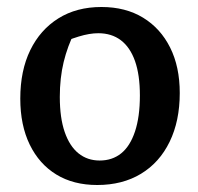

<svg xmlns="http://www.w3.org/2000/svg" viewBox="-20 -519 565 549"><path d="M258 10Q190 10 141 -20Q92 -50 65 -105.5Q38 -161 38 -237Q38 -317 66.5 -375.5Q95 -434 147 -466.5Q199 -499 270 -499Q339 -499 389 -468.5Q439 -438 466.5 -383Q494 -328 494 -253Q494 -173 465 -113.5Q436 -54 383 -22Q330 10 258 10ZM265 -60Q301 -60 326.5 -80.5Q352 -101 366 -143Q380 -185 380 -246Q380 -305 366 -344.5Q352 -384 325.5 -404Q299 -424 261 -424Q236 -424 205 -414.5Q174 -405 130 -386L195 -431Q173 -387 162 -341.5Q151 -296 151 -242Q151 -182 165 -141.5Q179 -101 204.5 -80.5Q230 -60 265 -60Z"/></svg>

Font: Piazzolla 24pt SemiBold
Style: Regular
Weight: 600
Designer: Juan Pablo del Peral
Foundry: Huerta Tipografica
Version: Version 2.005